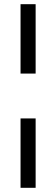

<svg xmlns="http://www.w3.org/2000/svg" viewBox="-20 -718 268 916"><path d="M150 -367H78V-698H150ZM150 178H78V-153H150Z"/></svg>

Font: Hind Guntur
Style: Regular
Weight: 400
Designer: Manushi Parikh, Hitesh Malaviya
Foundry: Indian Type Foundry
Version: Version 1.002;PS 1.0;hotconv 1.0.86;makeotf.lib2.5.63406; tt